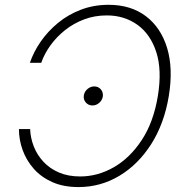

<svg xmlns="http://www.w3.org/2000/svg" viewBox="-20 -757 764 787"><path d="M301.8 9.8Q240.2 9.8 194.6 -10.5Q148.9 -30.8 118.7 -64.9Q88.4 -99.1 73 -141.4Q57.6 -183.6 57.6 -228H103.5Q105 -190.9 118.7 -156.2Q132.3 -121.6 158 -94Q183.6 -66.4 221.4 -50Q259.3 -33.7 308.6 -33.7Q380.4 -33.7 446.5 -71.5Q512.7 -109.4 561 -182.9Q609.4 -256.3 627 -363.3Q644.5 -469.7 620.6 -543.5Q596.7 -617.2 543 -655.5Q489.3 -693.8 418 -693.8Q368.2 -693.8 325.2 -677.7Q282.2 -661.6 247.3 -634Q212.4 -606.4 187.3 -571.8Q162.1 -537.1 148.9 -499.5H102.5Q117.7 -544.4 147 -586.7Q176.3 -628.9 217.8 -663.1Q259.3 -697.3 311.8 -717.3Q364.3 -737.3 425.3 -737.3Q516.1 -737.3 577.9 -690.7Q639.6 -644 665 -560.3Q690.4 -476.6 671.9 -363.3Q653.3 -250.5 600.1 -166.7Q546.9 -83 469.7 -36.6Q392.6 9.8 301.8 9.8ZM358.9 -324.7Q342.3 -324.7 331.5 -337.2Q320.8 -349.6 323.7 -366.7Q326.7 -382.3 339.1 -392.6Q351.6 -402.8 366.2 -402.8Q383.3 -402.8 393.6 -390.4Q403.8 -377.9 401.4 -361.3Q398.9 -346.2 386.7 -335.4Q374.5 -324.7 358.9 -324.7Z"/></svg>

Font: Inter ExtraLight
Style: Italic
Weight: 250
Italic angle: -9.3988°
Designer: Rasmus Andersson
Foundry: rsms
Version: Version 4.001;git-66647c0bb